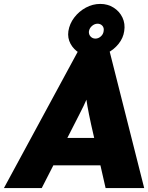

<svg xmlns="http://www.w3.org/2000/svg" viewBox="-32 -960 756 980"><path d="M-12 0 367 -700H527L704 0H507L433 -325Q427 -352 422.5 -375Q418 -398 414 -420Q410 -442 407 -465Q404 -488 403 -515L435 -516Q425 -487 415 -464Q405 -441 395 -420Q385 -399 373 -376Q361 -353 347 -325L181 0ZM141 -116 220 -256H544L579 -116ZM442 -671Q404 -671 374 -689Q344 -707 328 -736.5Q312 -766 317 -801Q323 -839 347 -870.5Q371 -902 406 -921Q441 -940 480 -940Q518 -940 548 -921Q578 -902 593 -870.5Q608 -839 602 -801Q597 -766 573.5 -736.5Q550 -707 515 -689Q480 -671 442 -671ZM455 -763Q470 -763 482.5 -774Q495 -785 497 -801Q500 -818 490.5 -828.5Q481 -839 466 -839Q451 -839 438 -828Q425 -817 422 -801Q420 -785 430 -774Q440 -763 455 -763Z"/></svg>

Font: Lexend ExtBd
Style: Italic
Weight: 800
Italic angle: -8.13011°
Designer: Bonnie Shaver-Troup, Thomas Jockin
Foundry: Lexend
Version: Version 1.007